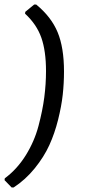

<svg xmlns="http://www.w3.org/2000/svg" viewBox="-48 -682 374 843"><path d="M3 141 -28 109 -27 101Q27 61 65 0Q103 -61 121 -129Q139 -197 146.5 -255Q154 -313 154 -370Q154 -458 133.5 -516.5Q113 -575 62 -622L63 -630L102 -662H111Q177 -608 205 -540.5Q233 -473 233 -368Q233 -317 227.5 -266.5Q222 -216 207 -156Q192 -96 168.5 -44.5Q145 7 104.5 57Q64 107 12 141Z"/></svg>

Font: Alegreya Sans Medium
Style: Italic
Weight: 500
Italic angle: -7°
Designer: Juan Pablo del Peral
Foundry: Huerta Tipografica
Version: Version 2.007